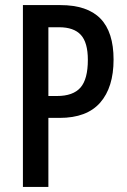

<svg xmlns="http://www.w3.org/2000/svg" viewBox="-20 -734 497 754"><path d="M217 -714Q323 -714 374.5 -661Q426 -608 426 -500Q426 -391 373.5 -331Q321 -271 214 -271H170V0H70V-714ZM212 -627H170V-357H204Q267 -357 296 -390Q325 -423 325 -499Q325 -567 297.5 -597Q270 -627 212 -627Z"/></svg>

Font: Noto Sans Ethiopic ExtraCondensed Medium
Style: Regular
Weight: 500
Width: 2
Designer: Monotype Design Team
Foundry: Monotype Imaging Inc.
Version: Version 2.102; ttfautohint (v1.8.4.7-5d5b)